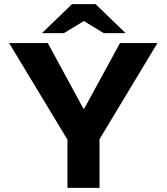

<svg xmlns="http://www.w3.org/2000/svg" viewBox="-20 -908 805 928"><path d="M306 0V-233L24 -700H211L383 -383H387L560 -700H741L461 -235V0ZM183 -748 328 -888H442L408 -820L289 -748ZM481 -748 363 -820 328 -888H442L587 -748Z"/></svg>

Font: REM SemiBold
Style: Regular
Weight: 600
Designer: Octavio Pardo
Foundry: Ashler Design
Version: Version 1.005;gftools[0.9.28]